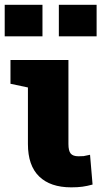

<svg xmlns="http://www.w3.org/2000/svg" viewBox="-37 -782 429 812"><path d="M264.2 10.3Q175.8 10.3 128.4 -35.9Q81.1 -82 81.1 -172.9V-412.1L7.3 -427.7V-528.3H252.4V-172.9Q252.4 -144 262 -132.6Q271.5 -121.1 294.9 -121.1Q310.5 -121.1 316.7 -121.8Q322.8 -122.6 343.8 -127.4L354.5 -1.5Q331.1 4.9 311.3 7.6Q291.5 10.3 264.2 10.3ZM211.9 -628.4V-761.7H371.6V-628.4ZM-17.1 -628.4V-761.7H142.6V-628.4Z"/></svg>

Font: Roboto Slab LO Black
Style: Regular
Weight: 900
Designer: Google
Version: Version 2.000